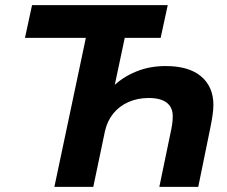

<svg xmlns="http://www.w3.org/2000/svg" viewBox="-20 -730 885 750"><path d="M77.6 -582.2 105.2 -710H635.2L607.6 -582.2ZM494.4 -710 415.2 -336.4 369.2 -312Q385 -356.4 422 -392.6Q459 -428.8 511.6 -450.4Q564.2 -472 626.8 -472Q718 -472 765.8 -431.4Q813.6 -390.8 813.6 -320Q813.6 -301.2 809.9 -277.1Q806.2 -253 801.2 -228.8L754.4 0H602.4L644.8 -204.4Q649.2 -223.8 652 -241.3Q654.8 -258.8 654.8 -276Q654.8 -311 631 -329.1Q607.2 -347.2 560.8 -347.2Q517.8 -347.2 482 -331.5Q446.2 -315.8 422.6 -286.7Q399 -257.6 390 -217.6L344.4 0H192.4L342.4 -710Z"/></svg>

Font: Geist
Style: Italic
Weight: 400
Italic angle: -12°
Designer: Basement.studio, Andrés Briganti, Mateo Zaragoza
Foundry: Basement.studio, Vercel, Andrés Briganti, Guido Ferreyra, Mateo Zaragoza
Version: Version 1.500